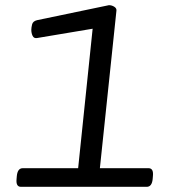

<svg xmlns="http://www.w3.org/2000/svg" viewBox="-20 -722 682 742"><path d="M61 0Q41 0 44 -30L45 -42Q48 -72 68 -72H282L338 -611L123 -575Q111 -573 106 -583.5Q101 -594 101 -607Q101 -615 104 -627.5Q107 -640 123 -644L401 -702Q412 -702 421.5 -696Q431 -690 430 -681L366 -72H554Q574 -72 571 -42L570 -30Q567 0 547 0Z"/></svg>

Font: Asap Expanded Expanded Regular
Style: Italic
Weight: 400
Width: 7
Italic angle: -6°
Designer: Pablo Cosgaya
Foundry: Omnibus-Type
Version: Version 3.001; ttfautohint (v1.8.4.7-5d5b)